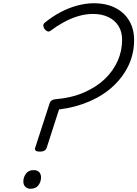

<svg xmlns="http://www.w3.org/2000/svg" viewBox="-20 -1150 847 1184"><path d="M226 -215Q207 -215 200 -221Q193 -227 197 -239L286 -513Q289 -524 298.5 -530.5Q308 -537 321 -538Q419 -546 496 -579Q573 -612 625.5 -662Q678 -712 705.5 -774Q733 -836 733 -904Q733 -954 711 -989.5Q689 -1025 648.5 -1044.5Q608 -1064 553 -1064Q508 -1064 462.5 -1050.5Q417 -1037 374 -1013.5Q331 -990 291 -960Q282 -953 272 -957Q262 -961 254 -972Q247 -984 247 -993Q247 -1002 257 -1011Q304 -1049 354.5 -1075.5Q405 -1102 457.5 -1116Q510 -1130 558 -1130Q636 -1130 692 -1101Q748 -1072 777.5 -1021Q807 -970 807 -904Q807 -821 774 -749.5Q741 -678 680 -620.5Q619 -563 533.5 -525.5Q448 -488 344 -475L268 -239Q264 -227 253.5 -221Q243 -215 226 -215ZM168 14Q149 14 136.5 2Q124 -10 124 -31Q124 -57 140 -79Q156 -101 188 -101Q208 -101 220.5 -89.5Q233 -78 233 -56Q233 -29 217 -7.5Q201 14 168 14Z"/></svg>

Font: Playwrite CU Light
Style: Regular
Weight: 300
Designer: Veronika Burian, José Scaglione
Foundry: TypeTogether
Version: Version 1.002